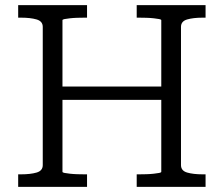

<svg xmlns="http://www.w3.org/2000/svg" viewBox="-20 -730 874 750"><path d="M204 -392H635V-340H204ZM51 0V-49H62Q99 -49 123 -56Q147 -63 147 -85V-625Q147 -647 123 -654Q99 -661 62 -661H51V-710H320V-661H311Q297 -661 281.5 -660.5Q266 -660 253 -658.5Q240 -657 232 -655.5Q224 -654 224 -651V-59Q224 -56 232 -54.5Q240 -53 253 -51.5Q266 -50 281.5 -49.5Q297 -49 311 -49H320V0ZM514 0V-49H523Q537 -49 552.5 -49.5Q568 -50 581 -51.5Q594 -53 602 -54.5Q610 -56 610 -59V-651Q610 -654 602 -655.5Q594 -657 581 -658.5Q568 -660 552.5 -660.5Q537 -661 523 -661H514V-710H783V-661H772Q735 -661 711 -654Q687 -647 687 -625V-85Q687 -63 711 -56Q735 -49 772 -49H783V0Z"/></svg>

Font: Roboto Serif Light
Style: Regular
Weight: 300
Designer: Greg Gazdowicz
Foundry: Commercial Type
Version: Version 1.008